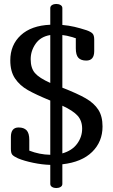

<svg xmlns="http://www.w3.org/2000/svg" viewBox="-20 -833 570 970"><path d="M363 -589V-640Q357 -641 347 -645Q316 -654 295 -656V-390Q372 -360 413.5 -336Q455 -312 476.5 -279Q498 -246 498 -194Q498 -117 445.5 -65.5Q393 -14 295 -3V96Q295 106 286 111.5Q277 117 264 117Q252 117 243 111.5Q234 106 234 96V0Q194 -1 148 -10.5Q102 -20 71 -33Q49 -43 42 -51.5Q35 -60 35 -81V-141Q35 -189 74 -189Q101 -189 114.5 -174.5Q128 -160 128 -126V-72Q179 -52 234 -51V-325Q161 -355 120.5 -378Q80 -401 56 -436.5Q32 -472 32 -528Q32 -606 85 -655Q138 -704 234 -708V-792Q234 -802 243 -807.5Q252 -813 264 -813Q277 -813 286 -807.5Q295 -802 295 -792V-707Q328 -704 356 -697.5Q384 -691 418 -680Q440 -672 448 -663Q456 -654 456 -633V-575Q456 -527 416 -527Q389 -527 376 -541Q363 -555 363 -589ZM234 -414V-656Q185 -648 160 -612Q135 -576 135 -534Q135 -489 156.5 -464Q178 -439 234 -414ZM295 -299V-58Q344 -72 369.5 -106.5Q395 -141 395 -183Q395 -223 372 -248.5Q349 -274 295 -299Z"/></svg>

Font: Marmelad for Arash.Academy
Style: Regular
Weight: 400
Designer: Manvel Shmavonyan
Foundry: Cyreal
Version: Version 1.110;Glyphs 3.2 (3202)